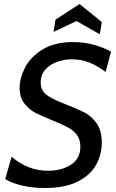

<svg xmlns="http://www.w3.org/2000/svg" viewBox="-20 -924 578 958"><path d="M6 -31 38 -142Q119 -72 219 -72Q288 -72 334.5 -102.5Q381 -133 381 -192Q381 -227 364 -250Q347 -273 320.5 -287.5Q294 -302 247 -321Q188 -345 157.5 -360.5Q127 -376 102.5 -406.5Q78 -437 78 -485Q78 -535 105.5 -588Q133 -641 193 -677.5Q253 -714 344 -714Q401 -714 450 -700Q499 -686 534 -666L507 -565Q464 -597 424.5 -612.5Q385 -628 337 -628Q301 -628 265.5 -615.5Q230 -603 206.5 -577Q183 -551 183 -513Q183 -474 210 -452.5Q237 -431 297 -408Q366 -381 400.5 -363.5Q435 -346 461.5 -309.5Q488 -273 488 -213Q488 -155 460.5 -103.5Q433 -52 369.5 -19Q306 14 204 14Q139 14 86.5 1Q34 -12 6 -31ZM362 -819 247 -765 257 -826 377 -904 488 -814 478 -753Z"/></svg>

Font: Cabin
Style: Italic
Weight: 400
Italic angle: -7°
Designer: Pablo Impallari
Foundry: Pablo Impallari. http://www.impallari.com Igino Marini. http://www.ikern.com
Version: Version 2.200